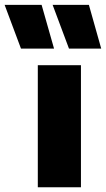

<svg xmlns="http://www.w3.org/2000/svg" viewBox="-94 -790 448 810"><path d="M65.5 0V-515H247.5V0ZM333 -585H197L128 -769.5H281ZM134 -585H-5.5L-74.5 -769.5H81.5Z"/></svg>

Font: Geologica Roman ExtraBold
Style: Regular
Weight: 800
Designer: Sindre Bremnes, Frode Helland
Foundry: Monokrom Skriftforlag AS
Version: Version 1.010;gftools[0.9.28]